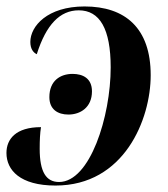

<svg xmlns="http://www.w3.org/2000/svg" viewBox="-25 -566 522 595"><path d="M237 -546C122 -546 69 -485 69 -436C69 -415 78 -403 89 -398C118 -490 161 -534 219 -534C284 -534 318 -477 318 -357C318 -205 254 -2 158 -2C118 -2 98 -33 98 -105C98 -131 99 -153 102 -172C24 -172 -5 -135 -5 -92C-5 -39 37 9 147 9C360 9 442 -196 442 -333C442 -479 363 -546 237 -546ZM187 -211C224 -211 260 -233 260 -283C260 -323 232 -337 200 -337C162 -337 128 -316 128 -265C128 -227 154 -211 187 -211Z"/></svg>

Font: Noto Serif Display SemiCondensed SemiBold
Style: Italic
Weight: 600
Width: 4
Italic angle: -12°
Designer: Monotype Design Team
Foundry: Monotype Imaging Inc.
Version: Version 2.009